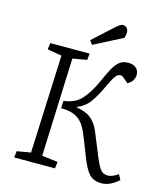

<svg xmlns="http://www.w3.org/2000/svg" viewBox="-133 -1010 955 1122"><g transform="rotate(15 345.0 -449.0)"><path d="M249 -394Q317 -402 354 -442Q391 -482 424 -552Q446 -602 464 -636.5Q482 -671 503.5 -689Q525 -707 558 -707Q588 -707 605.5 -692Q623 -677 623 -650Q623 -634 613 -617Q603 -600 583 -590L551 -617Q542 -625 531 -625Q515 -625 499.5 -602Q484 -579 460 -526Q438 -479 410.5 -439.5Q383 -400 334 -380V-377Q391 -368 422.5 -342Q454 -316 473 -270Q486 -238 498.5 -207.5Q511 -177 526 -140Q549 -83 565.5 -61Q582 -39 610 -39Q626 -39 641.5 -46Q657 -53 673 -64L690 -33Q670 -14 643 0Q616 14 587 14Q539 14 512.5 -14.5Q486 -43 459 -114Q444 -153 431 -185.5Q418 -218 407 -245Q384 -300 347.5 -324.5Q311 -349 247 -349ZM169 -646 82 -661 87 -700H325L321 -661L235 -646L212 -52L308 -40L303 0H56L61 -39L144 -53ZM434 -892Q445 -901 453.5 -906.5Q462 -912 471 -912Q487 -912 495.5 -901Q504 -890 504 -875Q504 -860 498 -842L325 -753L308 -777Z"/></g></svg>

Font: Literata 12pt Light
Style: Italic
Weight: 300
Italic angle: -2°
Designer: Latin by Veronika Burian and Jose Scaglione. Greek by Irene Vlachou. Cyrillic by Vera Evstafieva
Foundry: TypeTogether
Version: Version 3.002